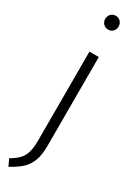

<svg xmlns="http://www.w3.org/2000/svg" viewBox="-251 -771 726 994"><g transform="rotate(30 112.0 -274.5)"><path d="M140 8Q140 63 126.5 98Q113 133 88 156Q63 179 19 203L0 163Q32 144 49.5 126Q67 108 75.5 80.5Q84 53 84 8V-523H140ZM150 -710Q150 -694 139 -682Q128 -670 110 -670Q93 -670 81.5 -682Q70 -694 70 -710Q70 -728 81 -740Q92 -752 110 -752Q128 -752 139 -740Q150 -728 150 -710Z"/></g></svg>

Font: Fira Sans Extra Condensed Light
Style: Regular
Weight: 300
Width: 1
Designer: Carrois Corporate & Edenspiekermann AG
Foundry: Carrois Corporate GbR & Edenspiekermann AG
Version: Version 4.203